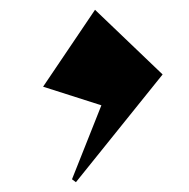

<svg xmlns="http://www.w3.org/2000/svg" viewBox="-20 -217 385 392"><path d="M127 149 187 -2 68 -40 174 -197 312 -65 135 155Z"/></svg>

Font: Tiejili SC
Style: Regular
Weight: 400
Designer: Buernia
Foundry: Ershou Xiaoxi Press
Version: Version 1.100